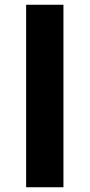

<svg xmlns="http://www.w3.org/2000/svg" viewBox="-20 -641 377 808"><path d="M247 147V-621H90V147Z"/></svg>

Font: Passion One
Style: Regular
Weight: 400
Designer: Alejandro Lo Celso
Foundry: Fontstage
Version: Version 1.001